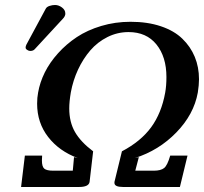

<svg xmlns="http://www.w3.org/2000/svg" viewBox="-20 -745 813 765"><path d="M199.2 -725.1Q213.9 -725.1 227.1 -715.1Q240.2 -705.1 240.2 -691.9V-688Q238.3 -678.2 231 -670.9L118.2 -548.8Q112.3 -542 100.1 -542Q94.7 -542 88.4 -546.1Q82 -550.3 82 -555.2Q82 -561 85 -566.9L162.1 -710Q166 -717.8 177.2 -721.4Q188.5 -725.1 199.2 -725.1ZM533.2 -119.1 519 -64.9H592.8Q620.6 -64.9 633.8 -75.4Q647 -85.9 658.2 -125H727.1L696.8 0H470.2Q436 0 436 -16.1V-20L465.8 -142.1Q541 -181.6 582.3 -238Q623.5 -294.4 638.2 -376Q643.1 -403.3 643.1 -438Q643.1 -518.6 603.3 -567.9Q563.5 -617.2 492.2 -617.2Q447.8 -617.2 408.2 -597.4Q368.7 -577.6 339.8 -544.2Q311 -510.7 291 -467.8Q271 -424.8 262.2 -377Q255.9 -339.8 255.9 -313Q255.9 -258.8 278.8 -219Q301.8 -179.2 351.1 -142.1L336.9 -20Q333.5 0 294.9 0H64L79.1 -125H147.9Q147 -118.2 147 -106Q147 -80.6 156.7 -72.8Q166.5 -64.9 191.9 -64.9H270Q271 -73.7 272.5 -91.8Q273.9 -109.9 274.9 -119.1L290 -115.2Q215.8 -142.6 171.9 -199.2Q127.9 -255.9 127.9 -332Q127.9 -356 131.8 -376Q138.7 -416.5 158.4 -456.3Q178.2 -496.1 211.2 -532.7Q244.1 -569.3 286.1 -597.2Q328.1 -625 383.5 -641.6Q439 -658.2 500 -658.2Q567.9 -658.2 620.8 -640.4Q673.8 -622.6 706.5 -590.8Q739.3 -559.1 756.1 -518.3Q772.9 -477.5 772.9 -429.2Q772.9 -406.2 768.1 -376Q752.4 -289.1 682.6 -217.3Q612.8 -145.5 517.1 -115.2Z"/></svg>

Font: Linux Libertine G
Style: Semibold Italic
Weight: 600
Italic angle: -11.5°
Designer: Philipp H. Poll
Foundry: Philipp H. Poll
Version: Version 5.1.1